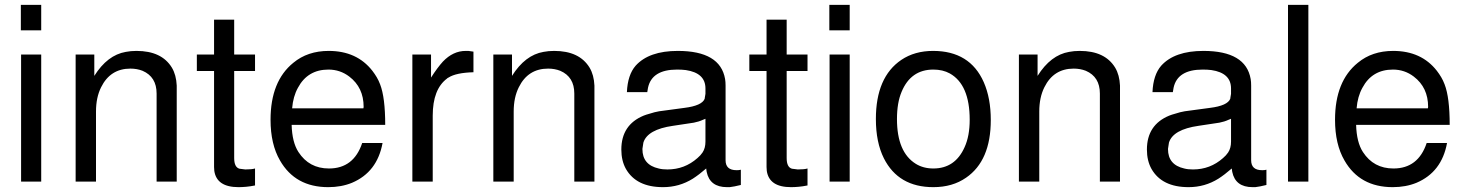

<svg xmlns="http://www.w3.org/2000/svg" viewBox="-20 -749 6043 792"><path d="M150 -524V0H67V-524ZM150 -729V-624H66V-729Z M292 -524H369V-436Q423 -522 499 -535Q509 -537 520 -538Q531 -539 543 -539Q647 -539 689 -470Q707 -440 709 -396V0H626V-363Q626 -432 568 -457Q545 -466 518 -466Q435 -466 397 -389Q376 -347 376 -289V0H292Z M1032 -524V-456H946V-97Q946 -59 968 -53L992 -50Q1019 -50 1032 -54V16Q1012 20 995 21.5Q978 23 964 23Q874 23 864 -44L863 -60V-456H792V-524H863V-668H946V-524Z M1183 -234Q1185 -162 1211 -122Q1255 -54 1337 -54Q1439 -54 1474 -159H1558Q1536 -39 1432 5Q1388 23 1334 23Q1198 23 1135 -87Q1096 -154 1096 -255Q1096 -414 1190 -490Q1249 -539 1336 -539Q1452 -539 1516 -457Q1526 -444 1534 -430.5Q1542 -417 1548 -401Q1569 -347 1569 -234ZM1479 -302 1480 -308Q1480 -388 1421 -433Q1383 -462 1335 -462Q1249 -462 1209 -387Q1189 -351 1185 -302Z M1681 -524H1758V-429Q1785 -471 1807 -495Q1849 -539 1901 -539H1912L1933 -536V-451Q1861 -449 1830 -429L1826 -427L1824 -425Q1765 -381 1765 -272V0H1681Z M2015 -524H2092V-436Q2146 -522 2222 -535Q2232 -537 2243 -538Q2254 -539 2266 -539Q2370 -539 2412 -470Q2430 -440 2432 -396V0H2349V-363Q2349 -432 2291 -457Q2268 -466 2241 -466Q2158 -466 2120 -389Q2099 -347 2099 -289V0H2015Z M3036 -49V14Q3008 21 2990 23H2989H2979Q2908 23 2895 -40L2893 -54Q2863 -28 2838 -12Q2782 23 2715 23Q2605 23 2562 -52Q2543 -86 2543 -132Q2543 -234 2635 -272L2646 -276L2680 -286L2699 -290Q2714 -292 2740 -295.5Q2766 -299 2803 -304Q2876 -313 2887 -342V-343V-344L2890 -362V-384Q2890 -448 2809 -460Q2801 -461 2792 -461.5Q2783 -462 2773 -462Q2669 -462 2653 -387L2650 -369H2566Q2569 -440 2602 -478Q2657 -539 2776 -539Q2951 -539 2971 -423Q2972 -417 2972.5 -410.5Q2973 -404 2973 -396V-88Q2973 -47 3018 -47H3020Q3028 -47 3031 -48H3032ZM2890 -259 2880 -255Q2863 -247 2842 -243L2756 -230Q2651 -215 2634 -161L2630 -135V-134Q2630 -69 2697 -54Q2712 -50 2733 -50Q2804 -50 2857 -97Q2870 -108 2878 -120Q2890 -138 2890 -165Z M3311 -524V-456H3225V-97Q3225 -59 3247 -53L3271 -50Q3298 -50 3311 -54V16Q3291 20 3274 21.5Q3257 23 3243 23Q3153 23 3143 -44L3142 -60V-456H3071V-524H3142V-668H3225V-524Z M3485 -524V0H3402V-524ZM3485 -729V-624H3401V-729Z M3829 -539Q3981 -539 4038 -410Q4067 -344 4067 -254Q4067 -86 3965 -16Q3909 23 3830 23Q3686 23 3626 -96Q3593 -162 3593 -258Q3593 -431 3698 -502Q3753 -539 3829 -539ZM3830 -462Q3737 -462 3699 -370Q3680 -325 3680 -258Q3680 -121 3758 -73Q3789 -54 3830 -54Q3920 -54 3959 -142Q3980 -188 3980 -255Q3980 -400 3898 -446Q3869 -462 3830 -462Z M4183 -524H4260V-436Q4314 -522 4390 -535Q4400 -537 4411 -538Q4422 -539 4434 -539Q4538 -539 4580 -470Q4598 -440 4600 -396V0H4517V-363Q4517 -432 4459 -457Q4436 -466 4409 -466Q4326 -466 4288 -389Q4267 -347 4267 -289V0H4183Z M5204 -49V14Q5176 21 5158 23H5157H5147Q5076 23 5063 -40L5061 -54Q5031 -28 5006 -12Q4950 23 4883 23Q4773 23 4730 -52Q4711 -86 4711 -132Q4711 -234 4803 -272L4814 -276L4848 -286L4867 -290Q4882 -292 4908 -295.5Q4934 -299 4971 -304Q5044 -313 5055 -342V-343V-344L5058 -362V-384Q5058 -448 4977 -460Q4969 -461 4960 -461.5Q4951 -462 4941 -462Q4837 -462 4821 -387L4818 -369H4734Q4737 -440 4770 -478Q4825 -539 4944 -539Q5119 -539 5139 -423Q5140 -417 5140.5 -410.5Q5141 -404 5141 -396V-88Q5141 -47 5186 -47H5188Q5196 -47 5199 -48H5200ZM5058 -259 5048 -255Q5031 -247 5010 -243L4924 -230Q4819 -215 4802 -161L4798 -135V-134Q4798 -69 4865 -54Q4880 -50 4901 -50Q4972 -50 5025 -97Q5038 -108 5046 -120Q5058 -138 5058 -165Z M5377 -729V0H5293V-729Z M5574 -234Q5576 -162 5602 -122Q5646 -54 5728 -54Q5830 -54 5865 -159H5949Q5927 -39 5823 5Q5779 23 5725 23Q5589 23 5526 -87Q5487 -154 5487 -255Q5487 -414 5581 -490Q5640 -539 5727 -539Q5843 -539 5907 -457Q5917 -444 5925 -430.5Q5933 -417 5939 -401Q5960 -347 5960 -234ZM5870 -302 5871 -308Q5871 -388 5812 -433Q5774 -462 5726 -462Q5640 -462 5600 -387Q5580 -351 5576 -302Z"/></svg>

Font: Ekushey Amar Bangla
Style: Regular
Weight: 400
Designer: Al Mamun Sumon
Foundry: Al Mamun Sumon
Version: Version 1.0